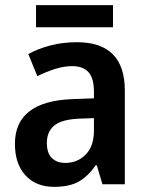

<svg xmlns="http://www.w3.org/2000/svg" viewBox="-20 -716 574 746"><path d="M279 -552Q465 -552 465 -364V0H378L356 -74H352Q322 -31 286 -10.5Q250 10 190 10Q120 10 79 -34.5Q38 -79 38 -157Q38 -323 263 -331L345 -334V-359Q345 -413 323.5 -436Q302 -459 261 -459Q228 -459 193.5 -448Q159 -437 125 -420L90 -506Q128 -527 176 -539.5Q224 -552 279 -552ZM288 -255Q219 -252 190.5 -228Q162 -204 162 -161Q162 -121 181.5 -102Q201 -83 234 -83Q281 -83 313 -115.5Q345 -148 345 -209V-257ZM419 -696V-610H120V-696Z"/></svg>

Font: Noto Sans Khmer SemiCondensed SemiBold
Style: Regular
Weight: 600
Width: 4
Designer: Danh Hong and the Monotype Design Team
Foundry: Monotype Imaging Inc.
Version: Version 2.004; ttfautohint (v1.8.4.7-5d5b)